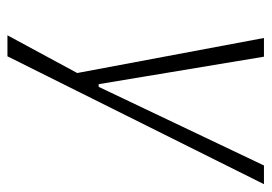

<svg xmlns="http://www.w3.org/2000/svg" viewBox="-124 -408 712 503"><g transform="rotate(90 231.5 -156.0)"><path d="M72 180 179 -18 176 25 79 -492H128L200 -59H207L413 -492H462L127 180Z"/></g></svg>

Font: Nunito Sans 7pt Condensed ExtraLight
Style: Italic
Weight: 250
Width: 3
Italic angle: -9°
Designer: Vernon Adams
Foundry: Vernon Adams
Version: Version 3.101;gftools[0.9.27]